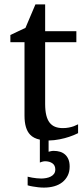

<svg xmlns="http://www.w3.org/2000/svg" viewBox="-20 -623 380 868"><path d="M294.9 129.9Q294.9 153.3 286.1 170.9Q277.3 188.5 262 200.7Q246.6 212.9 225.3 219Q204.1 225.1 178.7 225.1Q165.5 225.1 152.6 223.6Q139.6 222.2 128.9 220.2Q116.2 218.3 105 214.8V175.8Q115.2 178.2 126 180.2Q135.3 181.6 145.8 182.9Q156.2 184.1 166 184.1Q177.7 184.1 189.2 181.9Q200.7 179.7 209.7 175Q218.8 170.4 224.4 162.6Q230 154.8 230 143.1Q230 124.5 216.8 115.2Q203.6 106 183.1 106Q179.2 106 175.3 106.9Q171.4 107.9 168 108.9L160.2 111.8V8.3Q131.8 2.4 116.2 -14.2Q90.8 -40.5 90.8 -100.1V-432.1H26.9V-464.8L95.2 -497.1L140.1 -603H184.1V-481.9H325.2V-432.1H184.1V-152.8Q184.1 -123 189.2 -102.3Q194.3 -81.5 204.3 -68.6Q214.4 -55.7 229.2 -49.8Q244.1 -43.9 264.2 -43.9Q278.8 -43.9 291.3 -46.4Q303.7 -48.8 313 -52.2Q323.7 -56.2 333 -61V-21Q314.5 -11.7 292.5 -4.4Q273.9 2 249.5 6.8Q225.6 11.7 199.7 12.2V63Q205.1 62 210 60.5Q214.8 59.1 223.1 59.1Q238.3 59.1 251.2 63Q264.2 66.9 273.9 75.4Q283.7 84 289.3 97.4Q294.9 110.8 294.9 129.9Z"/></svg>

Font: Charis SIL
Style: Regular
Weight: 400
Foundry: SIL International
Version: Version 4.112